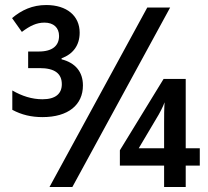

<svg xmlns="http://www.w3.org/2000/svg" viewBox="-20 -744 828 764"><path d="M149 -278C252 -278 310 -327 310 -404C310 -458 280 -494 225 -508V-512C271 -529 297 -564 297 -614C297 -681 246 -724 164 -724C109 -724 66 -704 28 -672L67 -617C99 -641 125 -654 157 -654C193 -654 215 -634 215 -601C215 -564 191 -539 134 -539H92V-473H138C198 -473 226 -451 226 -409C226 -372 202 -349 149 -349C107 -349 67 -362 29 -384V-307C66 -287 105 -278 149 -278ZM177 0H268L657 -714H566ZM633 0H719V-85H775V-154H719V-430H631L457 -146V-85H633ZM532 -154 602 -272C614 -291 629 -320 635 -337C633 -312 633 -281 633 -252V-154Z"/></svg>

Font: Noto Sans UI SemiCondensed Medium
Style: Regular
Weight: 500
Width: 4
Designer: Monotype Design Team
Foundry: Monotype Imaging Inc.
Version: Version 1.901